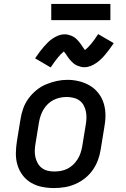

<svg xmlns="http://www.w3.org/2000/svg" viewBox="-20 -946 640 974"><path d="M254 8Q223 8 193 2Q163 -4 137.5 -19Q112 -34 94.5 -57.5Q77 -81 68.5 -109.5Q60 -138 60.5 -169Q61 -200 66 -231L84 -341Q88 -368 97.5 -395Q107 -422 124 -445.5Q141 -469 164 -488Q187 -507 213.5 -518Q240 -529 267 -535Q294 -541 322 -541Q353 -541 382.5 -533.5Q412 -526 437 -511Q462 -496 480 -472.5Q498 -449 506.5 -420.5Q515 -392 515 -361Q515 -330 509 -299L491 -189Q487 -162 477.5 -135.5Q468 -109 451.5 -85Q435 -61 412 -42.5Q389 -24 362.5 -12.5Q336 -1 308.5 3.5Q281 8 254 8ZM255 -76Q272 -76 289 -79Q306 -82 322 -90Q338 -98 351 -110.5Q364 -123 373.5 -138Q383 -153 388.5 -169.5Q394 -186 397 -203L415 -313Q418 -330 418.5 -347.5Q419 -365 415.5 -381.5Q412 -398 404 -412.5Q396 -427 382.5 -436.5Q369 -446 352 -450Q335 -454 318 -454Q301 -454 284.5 -450.5Q268 -447 252 -439Q236 -431 223 -418.5Q210 -406 201 -391Q192 -376 186.5 -360Q181 -344 178 -327L160 -217Q157 -200 156.5 -182.5Q156 -165 159.5 -149Q163 -133 171 -118.5Q179 -104 192 -94Q205 -84 221.5 -80Q238 -76 255 -76Q255 -76 255 -76Q255 -76 255 -76ZM237 -604 158 -650Q170 -668 181 -682.5Q192 -697 202.5 -709Q213 -721 223 -731Q233 -741 247 -750.5Q261 -760 276.5 -766Q292 -772 307 -772Q317 -772 325.5 -770Q334 -768 342.5 -764.5Q351 -761 357.5 -756.5Q364 -752 371 -745Q378 -738 383 -731.5Q388 -725 392.5 -718.5Q397 -712 402 -704.5Q407 -697 411 -692Q426 -704 442 -723Q458 -742 478 -773L557 -727Q545 -709 534 -694.5Q523 -680 513 -668Q503 -656 492.5 -646Q482 -636 468.5 -626.5Q455 -617 439.5 -611Q424 -605 408 -605Q399 -605 390.5 -607Q382 -609 373.5 -612.5Q365 -616 358.5 -620.5Q352 -625 345 -632Q338 -639 332.5 -645.5Q327 -652 323 -658.5Q319 -665 313.5 -672.5Q308 -680 304 -685Q289 -673 273.5 -654Q258 -635 237 -604ZM540 -844H240V-926H540Z"/></svg>

Font: Iosevka Slab Medium Extended
Style: Italic
Weight: 500
Width: 7
Italic angle: -9°
Monospace: yes
Designer: Belleve Invis
Foundry: Belleve Invis
Version: Version 11.1.0; ttfautohint (v1.8.3)